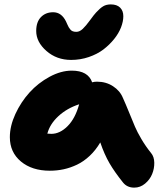

<svg xmlns="http://www.w3.org/2000/svg" viewBox="-20 -818 744 875"><path d="M304.2 -544.9Q238.3 -544.9 191.7 -585.7Q145 -626.5 145 -676.8Q145 -717.8 166.5 -740Q188 -762.2 222.2 -762.2Q260.3 -762.2 280.8 -720.2Q282.7 -716.3 286.6 -707.3Q290.5 -698.2 293.2 -693.8Q295.9 -689.5 300.5 -683.6Q305.2 -677.7 312 -675.3Q318.8 -672.9 328.1 -672.9Q342.8 -672.9 357.2 -686.5Q371.6 -700.2 390.4 -726.1Q409.2 -752 418 -761.2Q436 -780.8 450.2 -789.3Q464.4 -797.9 484.9 -797.9Q512.7 -797.9 527.3 -783.4Q542 -769 542 -744.1Q542 -720.2 531.5 -693.1Q521 -666 500 -639.9Q479 -613.8 451.2 -592.5Q423.3 -571.3 384.8 -558.1Q346.2 -544.9 304.2 -544.9ZM207 -40Q126 -40 75.4 -82Q24.9 -124 24.9 -192.9Q24.9 -243.7 50 -298.3Q75.2 -353 114.5 -396.5Q153.8 -439.9 205.8 -468Q257.8 -496.1 307.1 -496.1Q381.3 -496.1 399.9 -442.9Q410.2 -445.8 421.9 -445.8Q463.4 -445.8 495.1 -425Q526.9 -404.3 540 -372.1Q551.8 -346.2 568.4 -305.4Q585 -264.6 595 -241Q605 -217.3 624.5 -184.1Q644 -150.9 668.9 -120.1Q682.6 -103.5 683.1 -76.7Q683.6 -49.8 673.3 -24.7Q663.1 0.5 641.1 18.8Q619.1 37.1 591.8 37.1Q559.6 37.1 541 14.2Q502.9 -33.2 479.2 -73.7Q455.6 -114.3 437 -168.9Q416 -133.3 388.7 -107.7Q361.3 -82 331.1 -67.6Q300.8 -53.2 270.3 -46.6Q239.7 -40 207 -40ZM213.9 -208Q252.9 -208 287.8 -242.9Q322.8 -277.8 340.8 -342.8Q285.2 -324.7 246.1 -288.6Q207 -252.4 195.8 -209Q201.7 -208 213.9 -208Z"/></svg>

Font: Shantell Sans Irregular
Style: Regular
Weight: 800
Designer: Stephen Nixon, Anya Danilova, Shantell Martin
Foundry: Arrow Type
Version: Version 1.006;[9816181b4]